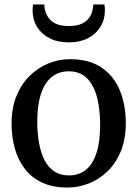

<svg xmlns="http://www.w3.org/2000/svg" viewBox="-20 -832 618 863"><path d="M32 -276.5Q32 -346.5 54 -400.5Q76 -454.5 113.5 -491.2Q151 -528 197.8 -547Q244.5 -566 294.5 -566Q381.5 -566 437 -528Q492.5 -490 519 -424.8Q545.5 -359.5 545.5 -278.5Q545.5 -208 523.8 -154Q502 -100 464.5 -63.2Q427 -26.5 380 -7.8Q333 11 283 11Q218 11 170.5 -10.8Q123 -32.5 92.5 -71.8Q62 -111 47 -163.2Q32 -215.5 32 -276.5ZM289.5 -43.5Q334.5 -43.5 365.8 -68.5Q397 -93.5 413.5 -144Q430 -194.5 430 -270Q430 -321.5 422.5 -365.5Q415 -409.5 398.5 -442.2Q382 -475 355.2 -493.2Q328.5 -511.5 289.5 -511.5Q245 -511.5 213.2 -486.5Q181.5 -461.5 164.5 -411.2Q147.5 -361 147.5 -284.5Q147.5 -233 155.5 -189Q163.5 -145 180.2 -112.2Q197 -79.5 224.2 -61.5Q251.5 -43.5 289.5 -43.5ZM289.5 -641.5Q239 -641.5 202.5 -660.2Q166 -679 146.2 -711.5Q126.5 -744 126.5 -784Q126.5 -791 127 -798.5Q127.5 -806 128.5 -812H179.5Q179.5 -808.5 179.8 -804.2Q180 -800 180.5 -794.5Q184 -776 194.5 -757.5Q205 -739 227.8 -727Q250.5 -715 289.5 -715Q328 -715 350.8 -727Q373.5 -739 384.2 -757.2Q395 -775.5 397.5 -794.5Q398.5 -800 398.8 -804.2Q399 -808.5 399 -812H449.5Q450.5 -806 451 -798.5Q451.5 -791 451.5 -784.5Q451.5 -744 431.5 -711.5Q411.5 -679 375.2 -660.2Q339 -641.5 289.5 -641.5Z"/></svg>

Font: Merriweather 28pt
Style: Regular
Weight: 400
Version: Version 2.100